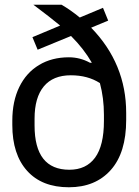

<svg xmlns="http://www.w3.org/2000/svg" viewBox="-20 -756 588 811"><path d="M234 -648Q192 -683 121 -736H240Q278 -714 317 -682L415 -723L437 -669L365 -639Q513 -487 513 -279V-249Q513 -111 448 -38Q383 35 271 35Q157 35 94.5 -34.5Q32 -104 32 -228V-246Q32 -328 61.5 -388.5Q91 -449 145 -481.5Q199 -514 271 -514Q318 -514 360 -491H368Q334 -550 280 -604L139 -546L117 -599ZM419 -271Q419 -342 402 -405Q351 -438 279 -438Q204 -438 165 -391Q126 -344 126 -255V-226Q126 -39 273 -39Q344 -39 381.5 -90Q419 -141 419 -245Z"/></svg>

Font: LINE Seed Sans KR Regular
Style: Regular
Weight: 400
Designer: LINE VX Design & Sandoll Inc & Dalton Maag Ltd
Foundry: Sandoll Inc.
Version: Version 1.000